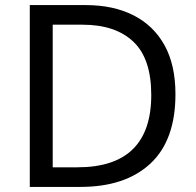

<svg xmlns="http://www.w3.org/2000/svg" viewBox="-20 -734 770 754"><path d="M669 -364Q669 -183 570.5 -91.5Q472 0 296 0H97V-714H317Q425 -714 504 -674Q583 -634 626 -556.5Q669 -479 669 -364ZM574 -361Q574 -504 503.5 -570.5Q433 -637 304 -637H187V-77H284Q574 -77 574 -361Z"/></svg>

Font: Noto Sans Cypro Minoan
Style: Regular
Weight: 400
Designer: David Williams
Foundry: David Williams
Version: Version 1.503; ttfautohint (v1.8.4.7-5d5b)